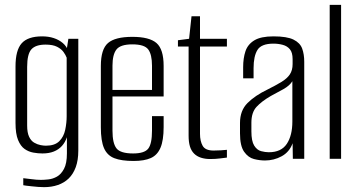

<svg xmlns="http://www.w3.org/2000/svg" viewBox="-20 -655 1484 792"><path d="M162 117Q151 117 137.5 116Q124 115 111 113.5Q98 112 88.5 111Q79 110 76 109V80Q88 81 109.5 84Q131 87 149 87Q162 87 180 85Q198 83 215 73.5Q232 64 244 41.5Q256 19 256 -22V-89Q249 -68 235.5 -53Q222 -38 202 -30Q182 -22 155 -22Q137 -22 117.5 -25.5Q98 -29 81.5 -40.5Q65 -52 54.5 -77.5Q44 -103 44 -148V-381Q44 -448 69.5 -476.5Q95 -505 154 -505Q180 -505 201.5 -498Q223 -491 239 -477.5Q255 -464 263 -442L254 -443L262 -495H303V-34Q303 6 292.5 34.5Q282 63 263.5 81Q245 99 219 108Q193 117 162 117ZM169 -54Q206 -54 224.5 -72.5Q243 -91 249 -119.5Q255 -148 255 -176V-417Q251 -428 242 -440.5Q233 -453 215.5 -462Q198 -471 168 -471Q127 -471 109.5 -451.5Q92 -432 92 -379V-137Q92 -108 100 -91Q108 -74 121 -66.5Q134 -59 147 -56.5Q160 -54 169 -54Z M531 9Q481 9 451.5 -2.5Q422 -14 409 -44Q396 -74 396 -130V-383Q396 -452 425.5 -477.5Q455 -503 526 -503Q596 -503 625.5 -477.5Q655 -452 655 -383V-257H444V-116Q444 -64 460.5 -43Q477 -22 529 -22Q576 -22 591.5 -42Q607 -62 607 -116V-176H655V-131Q655 -76 642 -45.5Q629 -15 602 -3Q575 9 531 9ZM444 -284H607V-384Q607 -430 591.5 -451Q576 -472 526 -472Q477 -472 460.5 -451Q444 -430 444 -384Z M847 1Q826 1 809 -4.5Q792 -10 780.5 -21.5Q769 -33 763.5 -51Q758 -69 758 -95V-463H714V-489L760 -495L770 -588H805V-495H916V-463H805V-103Q805 -73 816 -53.5Q827 -34 861 -34Q876 -34 892 -35Q908 -36 916 -37V-5Q907 -4 888 -1.5Q869 1 847 1Z M1073 7Q1051 7 1027.5 1Q1004 -5 987 -29Q970 -53 970 -105V-148Q970 -199 1001 -230Q1032 -261 1084 -286Q1118 -303 1141 -317Q1164 -331 1175.5 -348Q1187 -365 1187 -391V-411Q1187 -438 1176 -451.5Q1165 -465 1146.5 -470Q1128 -475 1108 -475Q1058 -475 1042 -449Q1026 -423 1026 -374V-332H983V-378Q983 -415 992.5 -443.5Q1002 -472 1029 -488.5Q1056 -505 1108 -505Q1164 -505 1191 -491.5Q1218 -478 1226.5 -454.5Q1235 -431 1235 -400V0H1188L1187 -64Q1174 -28 1142 -10.5Q1110 7 1073 7ZM1089 -27Q1140 -27 1163 -61.5Q1186 -96 1186 -154V-320Q1175 -302 1149.5 -287.5Q1124 -273 1097 -259Q1059 -237 1038 -214Q1017 -191 1017 -149V-113Q1017 -73 1028.5 -54.5Q1040 -36 1057 -31.5Q1074 -27 1089 -27Z M1340 0V-635H1387V0Z"/></svg>

Font: Alumni Sans Light
Style: Regular
Weight: 300
Version: Version 1.018